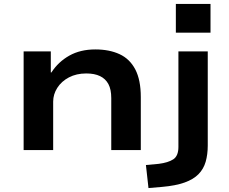

<svg xmlns="http://www.w3.org/2000/svg" viewBox="-20 -762 1164 975"><path d="M100 0V-501H238V-394H241Q276 -448 332 -479.5Q388 -511 464 -511Q535 -511 587 -487Q639 -463 667 -409.5Q695 -356 695 -269V0H545V-264Q545 -308 530.5 -335Q516 -362 488 -375.5Q460 -389 418 -389Q368 -389 330 -369Q292 -349 271 -316Q250 -283 250 -246V0ZM873 -596V-742H1049V-596ZM734 193 721 76 786 70Q834 64 860 47Q886 30 886 -16V-501H1035V-23Q1035 22 1024.5 59Q1014 96 988 122.5Q962 149 917 165Q872 181 804 187Z"/></svg>

Font: Nunito Sans 7pt Expanded
Style: Bold
Weight: 700
Width: 7
Designer: Vernon Adams
Foundry: Vernon Adams
Version: Version 3.101;gftools[0.9.27]